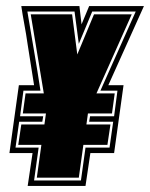

<svg xmlns="http://www.w3.org/2000/svg" viewBox="-20 -611 493 631"><path d="M71 0 87 -108H11L42 -331H92L71 -464Q66 -499 60 -531Q54 -563 50 -591H241L248 -531L273 -591H453L336 -331H386L355 -108H277L261 0ZM92 -18H246L261 -126H340L352 -211H273L276 -229H355L366 -313H310L426 -573H283L239 -467L225 -573H70L92 -443Q98 -409 103 -377Q108 -345 113 -313H57L46 -229H122L119 -211H43L31 -126H107ZM101 -27 116 -135H40L50 -202H126L131 -238H55L64 -304H124L81 -564H217L234 -432L289 -564H413L297 -304H357L348 -238H269L264 -202H343L333 -135H254L239 -27Z"/></svg>

Font: Alumni Sans Collegiate One
Style: Italic
Weight: 400
Italic angle: -8°
Designer: Robert E. Leuschke
Foundry: Robert E. Leuschke
Version: Version 1.100